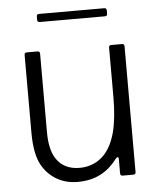

<svg xmlns="http://www.w3.org/2000/svg" viewBox="-52 -750 662 804"><g transform="rotate(-5 279.0 -347.5)"><path d="M94 -74Q67 -121 67 -212V-539Q67 -549 77 -549H122Q132 -549 132 -539V-209Q132 -138 156 -99Q188 -48 256 -48Q287 -48 314 -59.5Q341 -71 361 -93Q392 -127 407 -185Q422 -243 422 -332V-539Q422 -549 432 -549H477Q487 -549 487 -539V-10Q487 0 477 0H432Q422 0 422 -10V-71Q422 -79 417 -79Q415 -79 410 -74Q378 -31 337 -10.5Q296 10 242 10Q194 10 155.5 -12Q117 -34 94 -74ZM142 -671Q132 -671 132 -681V-695Q132 -705 142 -705H416Q426 -705 426 -695V-681Q426 -671 416 -671Z"/></g></svg>

Font: Open Sauce Two Light
Style: Regular
Weight: 300
Designer: Alfredo Marco Pradil
Foundry: Creative Sauce Fz LLC
Version: Version 1.477